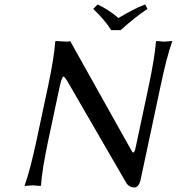

<svg xmlns="http://www.w3.org/2000/svg" viewBox="-20 -832 793 862"><path d="M479 -696.8Q452.1 -741.2 398.4 -792L418.5 -812Q473.1 -785.2 511.7 -751Q577.1 -791 631.8 -812L642.1 -792Q584.5 -753.9 522 -696.8ZM195.8 -444.8Q223.1 -574.2 228 -645L230.5 -647.9Q232.4 -647.9 281.2 -645Q281.2 -645 295.4 -647L543.9 -203.1Q573.2 -150.9 574.2 -149.4Q581.1 -142.1 586.9 -161.1Q588.9 -168.5 590.8 -178.2L647.5 -444.8Q674.8 -574.2 680.2 -645L682.6 -647.9Q684.6 -647.9 717.3 -645L752.9 -647.9V-645Q728.5 -577.6 700.7 -444.8L610.4 -21Q602.5 8.8 583 9.8Q557.6 8.8 544.9 -14.2L289.6 -455.1Q271 -488.3 264.6 -488.3Q257.3 -486.3 247.1 -439L196.3 -200.2Q168.9 -70.8 164.1 0L161.6 2.9Q159.7 2.9 127 0L91.3 2.9L90.8 0Q115.2 -67.4 143.6 -200.2Z"/></svg>

Font: Linux Biolinum Capitals O
Style: Italic Samll Caps
Weight: 400
Italic angle: -12°
Designer: Philipp H. Poll
Foundry: Philipp H. Poll
Version: Version 0.6.2